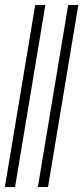

<svg xmlns="http://www.w3.org/2000/svg" viewBox="-30 -756 337 776"><path d="M153.3 -735.8 30.8 0H-10.3L112.3 -735.8ZM286.6 -735.8 164.1 0H123L245.6 -735.8Z"/></svg>

Font: Inter Display Extra Light
Style: Italic
Weight: 200
Italic angle: -9.39999°
Designer: Rasmus Andersson
Foundry: rsms
Version: Version 4.000;git-4fc901f